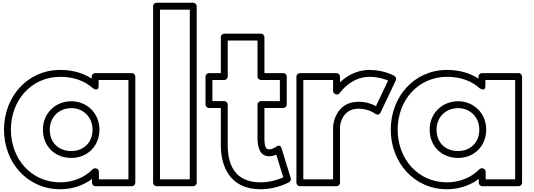

<svg xmlns="http://www.w3.org/2000/svg" viewBox="-20 -1325 3869 1392"><path d="M59 -385C59 -598.3 207.3 -768 417 -768C515.9 -768 595.3 -737.8 653.2 -685.5C653.2 -685.5 695 -654.5 695 -704V-745H911V-25H697V-80C697 -95.1 682.7 -105 672 -105H669C662.1 -105 655 -101.5 651 -97.4C598.8 -43.3 515.2 -3 417 -3C207.2 -3 59 -171.7 59 -385ZM9 -385C9 -148.3 176.8 47 417 47C507 47 586.4 17.7 647 -27.5V0C647 10.7 656.9 25 672 25H936C946.7 25 961 15.1 961 0V-770C961 -780.7 951.1 -795 936 -795H670C659.3 -795 645 -785.1 645 -770V-754.9C582.8 -795.6 505.3 -818 417 -818C176.7 -818 9 -621.7 9 -385ZM291 -385C291 -266.9 375.8 -180 497 -180C614.4 -180 701 -266.8 701 -385C701 -504.7 609.3 -591 497 -591C382.9 -591 291 -504.8 291 -385ZM341 -385C341 -477.2 409.1 -541 497 -541C582.7 -541 651 -477.3 651 -385C651 -293.2 587.6 -230 497 -230C402.2 -230 341 -293.1 341 -385Z M1140 -25V-1255H1356V-25ZM1090 0C1090 10.7 1099.9 25 1115 25H1381C1391.7 25 1406 15.1 1406 0V-1280C1406 -1290.7 1396.1 -1305 1381 -1305H1115C1104.3 -1305 1090 -1295.1 1090 -1280Z M1631 -770V-1031H1847V-770C1847 -754.9 1861.3 -745 1872 -745H2009V-592H1872C1856.9 -592 1847 -577.7 1847 -567V-323C1847 -250.5 1867.8 -192 1932 -192C1952.1 -192 1970.7 -198.5 1983.2 -204L2033.8 -39.1C2003.5 -25.5 1941.9 -3 1869 -3C1675.9 -3 1631 -140.9 1631 -272V-567C1631 -582.1 1616.7 -592 1606 -592H1520V-745H1606C1621.1 -745 1631 -759.3 1631 -770ZM1581 -795H1495C1484.3 -795 1470 -785.1 1470 -770V-567C1470 -556.3 1479.9 -542 1495 -542H1581V-272C1581 -131.1 1638.1 47 1869 47C1985.7 47 2073.2 -2.5 2076.7 -4.4C2085.5 -9.9 2091.4 -21.8 2087.9 -33.3L2021.9 -248.3C2010.4 -285.6 1983.1 -261.1 1983.1 -261.1C1982.5 -260.6 1954.5 -242 1932 -242C1912.2 -242 1897 -251.5 1897 -323V-542H2034C2044.7 -542 2059 -551.9 2059 -567V-770C2059 -780.7 2049.1 -795 2034 -795H1897V-1056C1897 -1066.7 1887.1 -1081 1872 -1081H1606C1595.3 -1081 1581 -1071.1 1581 -1056Z M2699.6 -500.1 2712.8 -494.2C2723.4 -492.8 2734 -498.6 2738.6 -508.3L2849.6 -742.3C2855 -753.7 2850.7 -768.2 2839.5 -774.7C2837.5 -775.8 2764.7 -818 2659 -818C2559 -818 2487.1 -768.1 2445 -728.1V-770C2445 -780.7 2435.1 -795 2420 -795H2154C2143.3 -795 2129 -785.1 2129 -770V0C2129 10.7 2138.9 25 2154 25H2420C2430.7 25 2445 15.1 2445 0V-406C2445 -422.2 2462.4 -537 2578 -537C2654.9 -537 2698 -501.5 2699.6 -500.1ZM2179 -25V-745H2395V-665C2395 -649.9 2409.3 -640 2420 -640H2423C2431.5 -640 2439.6 -645.1 2443.6 -650.9C2445.9 -654.3 2524 -768 2659 -768C2719.2 -768 2768.3 -751.8 2793.7 -741.2L2705.7 -555.7C2679.5 -570.1 2636.8 -587 2578 -587C2417.6 -587 2395 -429.8 2395 -406V-25Z M2863 -385C2863 -598.3 3011.3 -768 3221 -768C3319.9 -768 3399.3 -737.8 3457.2 -685.5C3457.2 -685.5 3499 -654.5 3499 -704V-745H3715V-25H3501V-80C3501 -95.1 3486.7 -105 3476 -105H3473C3466.1 -105 3459 -101.5 3455 -97.4C3402.8 -43.3 3319.2 -3 3221 -3C3011.2 -3 2863 -171.7 2863 -385ZM2813 -385C2813 -148.3 2980.8 47 3221 47C3311 47 3390.4 17.7 3451 -27.5V0C3451 10.7 3460.9 25 3476 25H3740C3750.7 25 3765 15.1 3765 0V-770C3765 -780.7 3755.1 -795 3740 -795H3474C3463.3 -795 3449 -785.1 3449 -770V-754.9C3386.8 -795.6 3309.3 -818 3221 -818C2980.7 -818 2813 -621.7 2813 -385ZM3095 -385C3095 -266.9 3179.8 -180 3301 -180C3418.4 -180 3505 -266.8 3505 -385C3505 -504.7 3413.3 -591 3301 -591C3186.9 -591 3095 -504.8 3095 -385ZM3145 -385C3145 -477.2 3213.1 -541 3301 -541C3386.7 -541 3455 -477.3 3455 -385C3455 -293.2 3391.6 -230 3301 -230C3206.2 -230 3145 -293.1 3145 -385Z"/></svg>

Font: Poland Can Into
Style: BigWritingsOLn
Weight: 700
Foundry: Cannot Into Space Fonts
Version: Version 0.92